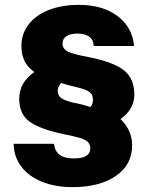

<svg xmlns="http://www.w3.org/2000/svg" viewBox="-20 -759 619 789"><path d="M36 -168H202Q208 -108 283 -108Q351 -108 351 -149Q351 -165 341.5 -175Q332 -185 309 -192Q286 -199 240 -208Q149 -227 104 -257.5Q59 -288 59 -353Q59 -420 121 -463Q93 -483 80.5 -509Q68 -535 68 -570Q68 -620 97.5 -658.5Q127 -697 180.5 -718Q234 -739 304 -739Q402 -739 463 -693Q524 -647 531 -570H365Q364 -596 346.5 -608.5Q329 -621 299 -621Q270 -621 253.5 -610.5Q237 -600 237 -580Q237 -557 261.5 -546Q286 -535 346 -524Q446 -504 489 -470.5Q532 -437 532 -369Q532 -339 516.5 -313Q501 -287 475 -270Q523 -224 523 -161Q523 -82 456 -36Q389 10 278 10Q206 10 151.5 -12.5Q97 -35 67 -75Q37 -115 36 -168ZM362 -349Q362 -371 346 -382Q330 -393 293 -401Q255 -410 231 -418Q217 -401 217 -386Q217 -367 231 -356.5Q245 -346 278 -338Q324 -329 351 -319Q362 -331 362 -349Z"/></svg>

Font: Mona Sans ExtraBold
Style: Regular
Weight: 800
Designer: Deni Anggara
Foundry: GitHub
Version: Version 2.000